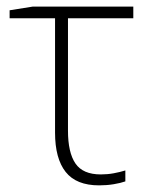

<svg xmlns="http://www.w3.org/2000/svg" viewBox="-20 -550 453 579"><path d="M382 -530V-495H185V-156Q185 -90 207.5 -57Q230 -24 284 -24Q304 -24 323 -27.5Q342 -31 358 -36V-3Q344 2 323 5.5Q302 9 279 9Q210 9 178 -31.5Q146 -72 146 -150V-495H9V-519L78 -530Z"/></svg>

Font: Noto Sans Disp ExtLt
Style: Regular
Weight: 200
Designer: Monotype Design Team
Foundry: Monotype Imaging Inc.
Version: Version 2.000;GOOG;noto-source:20170915:90ef993387c0